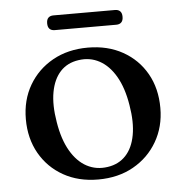

<svg xmlns="http://www.w3.org/2000/svg" viewBox="-48 -657 680 714"><g transform="rotate(-5 292.5 -300.0)"><path d="M294 -480.5Q368 -480.5 424.2 -449Q480.5 -417.5 512 -362Q543.5 -306.5 543.5 -233.5Q543.5 -163.5 511.2 -108Q479 -52.5 422.2 -20.5Q365.5 11.5 290.5 11.5Q217 11.5 161 -20Q105 -51.5 73.2 -107.2Q41.5 -163 41.5 -235Q41.5 -306.5 73.8 -361.8Q106 -417 162.8 -448.8Q219.5 -480.5 294 -480.5ZM329.5 -32Q371 -38 397.2 -66Q423.5 -94 432.2 -141.8Q441 -189.5 430 -254Q419.5 -319 394.5 -362Q369.5 -405 333.8 -424.2Q298 -443.5 255.5 -437Q213.5 -431 187.5 -402.8Q161.5 -374.5 152.8 -327Q144 -279.5 155 -214.5Q165.5 -149.5 190.5 -106.5Q215.5 -63.5 251.2 -44.5Q287 -25.5 329.5 -32ZM151.5 -583.5Q151.5 -597.5 158.2 -604.2Q165 -611 177.5 -611H407.5Q419.5 -611 426.2 -604.2Q433 -597.5 433 -583.5Q433 -569.5 426.2 -562.8Q419.5 -556 407.5 -556H177.5Q165 -556 158.2 -562.8Q151.5 -569.5 151.5 -583.5Z"/></g></svg>

Font: Fraunces 10pt
Style: Regular
Weight: 400
Version: Version 1.000;[b76b70a41]